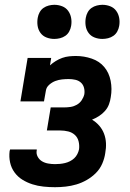

<svg xmlns="http://www.w3.org/2000/svg" viewBox="-20 -771 540 799"><path d="M209 8Q185 8 161 5.5Q137 3 115 -4Q93 -11 73.5 -23Q54 -35 40.5 -53.5Q27 -72 22 -95Q17 -118 20 -142Q21 -144 21 -145.5Q21 -147 22 -149H133Q133 -148 133 -147.5Q133 -147 133 -146Q130 -132 136.5 -119.5Q143 -107 154.5 -100Q166 -93 180.5 -90.5Q195 -88 209 -88Q219 -88 229.5 -89Q240 -90 250.5 -92.5Q261 -95 271 -100Q281 -105 289 -112.5Q297 -120 302 -130Q307 -140 309 -150Q311 -167 307 -183Q303 -199 291.5 -209.5Q280 -220 264 -224Q248 -228 231 -228H175L191 -324H247Q260 -324 273.5 -326Q287 -328 299.5 -335Q312 -342 320 -354Q328 -366 331 -379Q333 -393 329.5 -406Q326 -419 316.5 -427.5Q307 -436 293.5 -439Q280 -442 266 -442Q252 -442 238 -440.5Q224 -439 210.5 -434Q197 -429 185 -418.5Q173 -408 171 -394L163 -349H65L95 -530H193L188 -499Q199 -509 212 -517Q225 -525 239 -530Q253 -535 267.5 -536.5Q282 -538 296 -538Q330 -538 362 -527Q394 -516 414 -492Q434 -468 440.5 -434.5Q447 -401 441 -367Q439 -352 433.5 -337Q428 -322 417 -309.5Q406 -297 392 -288Q378 -279 363 -273Q380 -263 393 -248Q406 -233 413 -214.5Q420 -196 421 -175.5Q422 -155 418 -134Q415 -112 405.5 -90Q396 -68 379 -51Q362 -34 341 -22Q320 -10 298 -3.5Q276 3 253.5 5.5Q231 8 209 8ZM406 -609Q389 -609 373.5 -615Q358 -621 348.5 -634Q339 -647 336.5 -663.5Q334 -680 337 -697Q339 -709 345 -720Q351 -731 361 -738Q371 -745 383 -748Q395 -751 406 -751Q423 -751 438.5 -745Q454 -739 463.5 -726Q473 -713 476 -696.5Q479 -680 476 -663Q474 -651 468 -640Q462 -629 452 -622Q442 -615 430 -612Q418 -609 406 -609ZM206 -609Q189 -609 173.5 -615Q158 -621 148.5 -634Q139 -647 136.5 -663.5Q134 -680 137 -697Q139 -709 145 -720Q151 -731 161 -738Q171 -745 183 -748Q195 -751 206 -751Q223 -751 238.5 -745Q254 -739 263.5 -726Q273 -713 276 -696.5Q279 -680 276 -663Q274 -651 268 -640Q262 -629 252 -622Q242 -615 230 -612Q218 -609 206 -609Z"/></svg>

Font: Iosevka Slab
Style: Bold Italic
Weight: 700
Italic angle: -9°
Monospace: yes
Designer: Belleve Invis
Foundry: Belleve Invis
Version: Version 11.1.0; ttfautohint (v1.8.3)